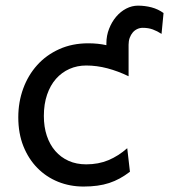

<svg xmlns="http://www.w3.org/2000/svg" viewBox="-20 -665 614 697"><path d="M446.8 -388.2Q408.7 -406.7 369.9 -417Q331.1 -427.2 293 -427.2Q260.3 -427.2 232.2 -414.8Q204.1 -402.3 183.3 -378.9Q162.6 -355.5 150.9 -321.3Q139.2 -287.1 139.2 -244.1Q139.2 -204.6 149.9 -172.4Q160.6 -140.1 180.7 -116.9Q200.7 -93.8 229 -81.1Q257.3 -68.4 293 -68.4Q337.4 -68.4 373.5 -83.5Q409.7 -98.6 441.9 -127L451.7 -41.5Q433.1 -27.3 414.8 -17.3Q396.5 -7.3 376.5 -0.7Q356.4 5.9 333.5 9Q310.5 12.2 283.2 12.2Q233.9 12.2 190.9 -5.1Q147.9 -22.5 115.7 -55.2Q83.5 -87.9 64.9 -134.3Q46.4 -180.7 46.4 -239.3Q46.4 -294.4 64.2 -343.3Q82 -392.1 115 -428.7Q147.9 -465.3 195.1 -486.6Q242.2 -507.8 300.3 -507.8Q335.9 -507.8 366.2 -501V-507.8Q366.2 -535.6 376 -560.5Q385.7 -585.4 401.6 -604.2Q417.5 -623 438.2 -633.8Q459 -644.5 481 -644.5Q506.3 -644.5 530.3 -638.2Q554.2 -631.8 573.7 -617.7L566.4 -542Q550.8 -552.2 534.7 -558.1Q518.6 -564 498 -564Q487.8 -564 478.3 -559.6Q468.8 -555.2 461.9 -547.1Q455.1 -539.1 450.9 -527.8Q446.8 -516.6 446.8 -502.9Z"/></svg>

Font: Andika FrenchTight
Style: Regular
Weight: 400
Designer: Victor Gaultney, Annie Olsen, Julie Remington, Don Collingsworth, Eric Hays, Becca Hirsbrunner
Foundry: SIL International
Version: Version 5.000 ; Dig1 Dig4Opn Dig7 LnSpcTght